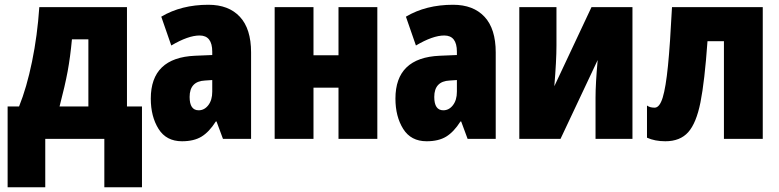

<svg xmlns="http://www.w3.org/2000/svg" viewBox="-20 -583 3272 806"><path d="M513 -136H576V203H418V0H170V203H12V-136H60Q92 -215 114.5 -324.5Q137 -434 145 -553H513ZM282 -418Q275 -343 264 -283.5Q253 -224 230 -136H351V-418Z M1034 -363V0H916L889 -73H886Q858 -29 826 -9.5Q794 10 744 10Q678 10 645.5 -42Q613 -94 613 -169Q613 -341 799 -349L871 -352V-366Q871 -434 818 -434Q770 -434 699 -392L657 -513Q741 -563 855 -563Q940 -563 987 -512.5Q1034 -462 1034 -363ZM841 -245Q776 -242 776 -176Q776 -120 814 -120Q838 -120 854.5 -141.5Q871 -163 871 -198V-247Z M1296 -351H1401V-553H1564V0H1401V-215H1296V0H1133V-553H1296Z M2061 -363V0H1943L1916 -73H1913Q1885 -29 1853 -9.5Q1821 10 1771 10Q1705 10 1672.5 -42Q1640 -94 1640 -169Q1640 -341 1826 -349L1898 -352V-366Q1898 -434 1845 -434Q1797 -434 1726 -392L1684 -513Q1768 -563 1882 -563Q1967 -563 2014 -512.5Q2061 -462 2061 -363ZM1868 -245Q1803 -242 1803 -176Q1803 -120 1841 -120Q1865 -120 1881.5 -141.5Q1898 -163 1898 -198V-247Z M2316 -392Q2316 -329 2307 -221L2463 -553H2635V0H2480V-173Q2480 -232 2489 -331L2333 0H2160V-553H2316Z M3019 0V-410H2950Q2938 -241 2920.5 -153.5Q2903 -66 2869 -28Q2835 10 2773 10Q2729 10 2696 -5V-140Q2708 -131 2728 -131Q2749 -131 2762 -173.5Q2775 -216 2784 -306Q2793 -396 2801 -553H3182V0Z"/></svg>

Font: Noto Sans UI CondBlack
Style: Regular
Weight: 900
Width: 3
Designer: Monotype Design Team
Foundry: Monotype Imaging Inc.
Version: Version 1.001